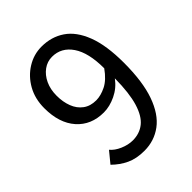

<svg xmlns="http://www.w3.org/2000/svg" viewBox="-196 -773 892 892"><g transform="rotate(-45 250.0 -327.5)"><path d="M229 12.2Q176.8 12.2 139.6 -5.4Q102.5 -22.9 71.3 -53.7L115.7 -107.9Q132.3 -87.4 163.8 -73.7Q195.3 -60.1 225.1 -60.1Q269.5 -60.1 301.5 -85.4Q333.5 -110.8 351.1 -168.7Q368.7 -226.6 369.6 -323.2Q342.3 -286.1 301.3 -266.6Q260.3 -247.1 221.7 -247.1Q138.7 -247.1 89.1 -303Q39.6 -358.9 39.6 -457Q39.6 -518.6 66.4 -566.2Q93.3 -613.8 137.5 -641.1Q181.6 -668.5 232.9 -668.5Q297.4 -668.5 346.4 -635.3Q395.5 -602.1 423.1 -530.5Q450.7 -459 450.7 -344.7Q450.7 -220.2 422.6 -141.4Q394.5 -62.5 344.2 -25.1Q293.9 12.2 229 12.2ZM236.3 -312Q266.6 -312 301.3 -329.1Q335.9 -346.2 367.7 -391.1Q367.7 -493.7 331.3 -547.1Q294.9 -600.6 233.9 -600.6Q202.6 -600.6 177 -582Q151.4 -563.5 136.2 -531.2Q121.1 -499 121.1 -457Q121.1 -416.5 133.8 -383.3Q146.5 -350.1 172.4 -331.1Q198.2 -312 236.3 -312Z"/></g></svg>

Font: Varta Medium
Style: Regular
Weight: 500
Designer: Joana Correia, Viktoriya Grabowska, Eben Sorkin
Foundry: Sorkin Type Co.
Version: Version 1.004